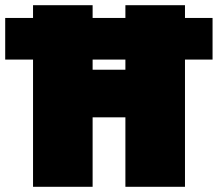

<svg xmlns="http://www.w3.org/2000/svg" viewBox="-94 -718 837 738"><path d="M388 -267H262V0H33V-489H-74V-649H33V-698H262V-649H388V-698H617V-649H723V-489H617V0H388ZM388 -450V-489H262V-450Z"/></svg>

Font: Azeret Mono Black
Style: Regular
Weight: 900
Designer: Martin Vácha
Foundry: Displaay
Version: Version 1.000; Glyphs 3.0.3, build 3074